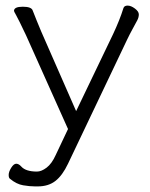

<svg xmlns="http://www.w3.org/2000/svg" viewBox="-20 -505 537 686"><path d="M30 -466Q30 -481 61.5 -481Q93 -481 97 -467Q111 -431 127 -393L252 -108L384 -383Q408 -434 421 -476Q424 -485 436 -485Q448 -485 462 -474.5Q476 -464 476 -453.5Q476 -443 470.5 -432.5Q465 -422 454 -402Q443 -382 434 -363L223 80Q203 122 178 141.5Q153 161 115 161H105Q86 161 62.5 157Q39 153 16 134Q11 131 11 120Q11 109 20 94.5Q29 80 38 80Q47 80 56 90Q72 108 112 108Q128 108 146.5 94Q165 80 179 49L223 -44L73 -379Q46 -436 38 -450Q30 -464 30 -466Z"/></svg>

Font: LXGW WenKai Lite Light
Style: Regular
Weight: 300
Designer: LXGW / Fontworks Inc.
Foundry: LXGW / Fontworks Inc.
Version: Version 1.511; March 25, 2025